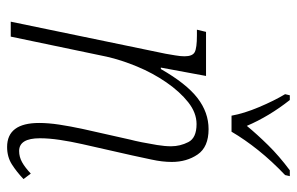

<svg xmlns="http://www.w3.org/2000/svg" viewBox="-164 -642 816 527"><g transform="rotate(90 243.5 -378.0)"><path d="M383 10Q317 10 317 -78Q317 -103 321.5 -133Q326 -163 334 -200L363 -329Q366 -340 370 -360Q374 -380 377.5 -401.5Q381 -423 381 -440Q381 -465 369.5 -487.5Q358 -510 320 -510Q289 -510 260 -487Q231 -464 205.5 -427Q180 -390 162 -346.5Q144 -303 135 -263L80 0H39L127 -425Q129 -437 131.5 -451.5Q134 -466 134 -477Q134 -499 122.5 -505Q111 -511 77 -511H61L67 -536H188L165 -412H169Q209 -482 248.5 -512.5Q288 -543 334 -543Q383 -543 403.5 -513Q424 -483 424 -442Q424 -416 417.5 -386.5Q411 -357 406 -333L375 -196Q368 -165 363.5 -135Q359 -105 359 -80Q359 -23 394 -23Q410 -23 424.5 -31Q439 -39 456 -55L471 -35Q451 -16 430.5 -3Q410 10 383 10ZM297 -606Q291 -640 273.5 -681.5Q256 -723 238 -753L241 -766H254Q299 -709 325 -648Q348 -676 378 -706.5Q408 -737 447 -766H463L460 -753Q422 -717 392 -679.5Q362 -642 341 -606Z"/></g></svg>

Font: Noto Serif SemiCondensed ExtraLight
Style: Italic
Weight: 200
Width: 4
Italic angle: -12°
Designer: Monotype Design Team
Foundry: Monotype Imaging Inc.
Version: Version 2.013